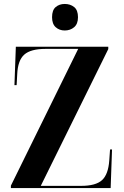

<svg xmlns="http://www.w3.org/2000/svg" viewBox="-20 -950 624 970"><path d="M35 0V-12L375 -703H210Q135 -703 102.5 -674Q70 -645 67 -575L64 -520H53L60 -714H527V-702L186 -11H390Q464 -11 495.5 -40Q527 -69 532 -139L536 -195H546L539 0ZM307 -796Q280 -796 261.5 -812.5Q243 -829 243 -863Q243 -899 261.5 -914.5Q280 -930 307 -930Q335 -930 354.5 -914.5Q374 -899 374 -863Q374 -829 354.5 -812.5Q335 -796 307 -796Z"/></svg>

Font: Noto Serif Display Condensed
Style: Bold
Weight: 700
Width: 3
Designer: Monotype Design Team
Foundry: Monotype Imaging Inc.
Version: Version 2.009